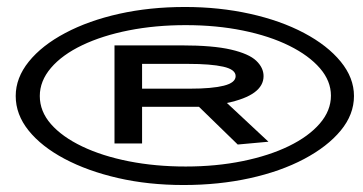

<svg xmlns="http://www.w3.org/2000/svg" viewBox="-20 -549 1040 550"><path d="M506 -19Q405 -19 318 -39Q231 -59 165 -94Q99 -129 62 -175Q25 -221 25 -274Q25 -326 62.5 -372.5Q100 -419 167 -454.5Q234 -490 321.5 -509.5Q409 -529 510 -529Q608 -529 696 -509.5Q784 -490 851 -454.5Q918 -419 956 -372.5Q994 -326 994 -274Q994 -221 956 -175Q918 -129 851 -93.5Q784 -58 695.5 -38.5Q607 -19 506 -19ZM512 -72Q599 -72 675 -87.5Q751 -103 807.5 -130.5Q864 -158 896 -195Q928 -232 928 -275Q928 -317 896.5 -353.5Q865 -390 808.5 -418Q752 -446 676 -461.5Q600 -477 512 -477Q425 -477 349 -462Q273 -447 215.5 -419.5Q158 -392 126 -354.5Q94 -317 94 -274Q94 -230 126 -193.5Q158 -157 215.5 -129.5Q273 -102 349 -87Q425 -72 512 -72ZM661 -135 550 -243H387V-138H308V-419H500Q590 -419 641.5 -407Q693 -395 714 -375Q735 -355 735 -331Q735 -276 630 -254L749 -143ZM387 -295H525Q587 -295 621 -303.5Q655 -312 655 -331Q655 -350 619.5 -358Q584 -366 519 -366H387Z"/></svg>

Font: Inconsolata UltraExpanded Medium
Style: Regular
Weight: 500
Width: 9
Monospace: yes
Designer: Raph Levien, Cyreal, Brenton Simpson
Foundry: Raph Levien, Cyreal, Google
Version: Version 3.001; ttfautohint (v1.8.2.53-6de2)